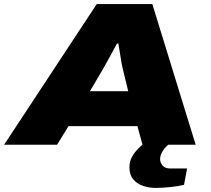

<svg xmlns="http://www.w3.org/2000/svg" viewBox="-58 -708 1032 939"><path d="M-38 0 415 -688H687L899 0H639L614 -91H277L221 0ZM382 -262H569L541 -378Q539 -386 536.5 -399.5Q534 -413 531.5 -430Q529 -447 526 -464Q523 -481 521 -495H514Q505 -478 493 -456Q481 -434 469.5 -413Q458 -392 450 -378ZM704 211Q671 211 641.5 201Q612 191 593.5 169Q575 147 575 111Q575 82 587.5 59.5Q600 37 617.5 19.5Q635 2 651 -12H777L776 -8Q755 5 740 27.5Q725 50 725 70Q725 87 737 101.5Q749 116 775 116H857L842 196Q812 203 774 207Q736 211 704 211Z"/></svg>

Font: Archivo Expanded Black
Style: Italic
Weight: 900
Width: 7
Italic angle: -10°
Designer: Hector Gatti
Foundry: Omnibus-Type
Version: Version 2.001